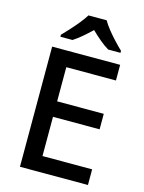

<svg xmlns="http://www.w3.org/2000/svg" viewBox="-137 -1021 829 1102"><g transform="rotate(15 277.5 -470.5)"><path d="M497 0H93V-714H497V-621H202V-418H479V-326H202V-93H497ZM356 -941Q369 -918 391 -890.5Q413 -863 437.5 -837Q462 -811 481 -793V-781H408Q381 -797 354.5 -819.5Q328 -842 301 -868Q274 -842 248 -820Q222 -798 196 -781H124V-793Q143 -812 166.5 -838Q190 -864 212 -891Q234 -918 248 -941Z"/></g></svg>

Font: Noto Sans Lao Medium
Style: Regular
Weight: 500
Designer: Monotype Design Team
Foundry: Monotype Imaging Inc.
Version: Version 2.003; ttfautohint (v1.8.4.7-5d5b)